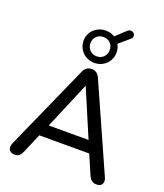

<svg xmlns="http://www.w3.org/2000/svg" viewBox="-183 -1164 1102 1291"><g transform="rotate(20 368.0 -518.5)"><path d="M78 7Q58 7 46 -2Q34 -11 32 -26Q30 -41 38 -60L309 -668Q319 -692 334.5 -702Q350 -712 369 -712Q387 -712 402.5 -702Q418 -692 428 -668L699 -60Q708 -41 706 -25.5Q704 -10 693 -1.5Q682 7 662 7Q640 7 627 -4Q614 -15 604 -38L534 -200L581 -172H155L201 -200L132 -38Q122 -14 110 -3.5Q98 7 78 7ZM367 -590 216 -232 191 -256H544L521 -232L369 -590ZM369 -756Q336 -756 309 -771.5Q282 -787 266.5 -813.5Q251 -840 251 -872Q251 -905 266.5 -930.5Q282 -956 309 -971.5Q336 -987 369 -987Q388 -987 404 -982.5Q420 -978 434 -969L505 -1035Q517 -1045 529 -1044Q541 -1043 549 -1035Q557 -1027 557.5 -1015.5Q558 -1004 547 -994L472 -930Q487 -904 487 -872Q487 -840 471.5 -813.5Q456 -787 429 -771.5Q402 -756 369 -756ZM369 -803Q400 -803 419 -823Q438 -843 438 -872Q438 -902 419 -921.5Q400 -941 369 -941Q339 -941 319.5 -921.5Q300 -902 300 -872Q300 -843 319.5 -823Q339 -803 369 -803Z"/></g></svg>

Font: Nunito ExtraLight SemiBold
Style: Regular
Weight: 600
Version: Version 3.602